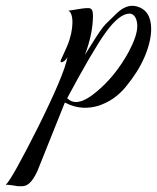

<svg xmlns="http://www.w3.org/2000/svg" viewBox="-165 -372 542 663"><path d="M357 -272C357 -315 340 -341 307 -350C302 -351 297 -352 292 -352C274 -352 255 -343 236 -324L200 -289C189 -278 172 -253 148 -214L128 -182C147 -232 156 -277 156 -318C156 -331 154 -344 141 -344C134 -345 111 -342 71 -335C90 -327 91 -270 67 -213C48 -169 39 -157 47 -157C54 -158 61 -163 68 -174C60 -133 26 -53 -33 66C-93 185 -130 252 -145 266C-134 265 -107 271 -103 271H-89C-73 271 -56 262 -36 219L59 -18C104 6 143 2 172 -6C211 -18 243 -40 270 -73C297 -106 319 -140 334 -175C349 -210 357 -243 357 -272ZM309 -282C309 -259 299 -230 280 -194C250 -139 213 -92 168 -55C112 -8 84 -16 67 -33C125 -141 169 -217 200 -260C231 -303 259 -325 282 -325C301 -325 309 -303 309 -282Z"/></svg>

Font: VL Great Vibes
Style: Regular
Weight: 400
Designer: Robert E. Leuschke
Foundry: Robert E. Leuschke
Version: Version 1.001